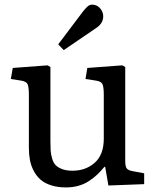

<svg xmlns="http://www.w3.org/2000/svg" viewBox="-20 -797 674 831"><path d="M255.9 -580.1 231.9 -605 339.8 -748Q353 -764.2 360.8 -770.5Q368.7 -776.9 378.9 -776.9Q399.4 -776.9 413.1 -761.2Q426.8 -745.6 426.8 -726.1Q426.8 -694.3 392.1 -672.9ZM265.1 14.2Q229.5 14.2 201.4 5.1Q173.3 -3.9 155.5 -19.5Q137.7 -35.2 126 -57.4Q114.3 -79.6 109.6 -104Q105 -128.4 105 -157.2V-386.2Q105 -421.4 99.1 -433.1Q93.3 -444.8 70.8 -448.2L26.9 -455.1L35.2 -502.9L186 -514.2L198.2 -506.8V-186Q198.2 -160.2 199.2 -145Q200.2 -129.9 205.6 -111.1Q210.9 -92.3 220.7 -82.3Q230.5 -72.3 248.8 -65.2Q267.1 -58.1 293.9 -58.1Q351.1 -58.1 390.1 -92.8Q429.2 -127.4 429.2 -196.8V-386.2Q429.2 -421.4 423.3 -433.1Q417.5 -444.8 395 -448.2L350.1 -455.1L357.9 -502.9L509.8 -514.2L522 -506.8V-101.1Q522 -77.6 528.1 -68.6Q534.2 -59.6 554.2 -56.2L604 -46.9V0L449.2 5.9L435.1 -75.2H432.1Q415.5 -55.2 400.4 -41Q385.3 -26.9 365 -13.4Q344.7 0 319.6 7.1Q294.4 14.2 265.1 14.2Z"/></svg>

Font: Literata Book
Style: Regular
Weight: 400
Designer: Latin by Veronika Burian and Jose Scaglione. Greek by Irene Vlachou. Cyrillic by Vera Evstafieva
Foundry: TypeTogether
Version: Version 2.003;PS 002.003;hotconv 1.0.88;makeotf.lib2.5.64775